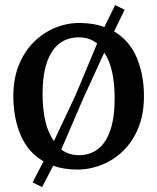

<svg xmlns="http://www.w3.org/2000/svg" viewBox="-20 -661 623 761"><path d="M146.7 80.7 109.4 61.9 152.5 -21.5Q90.8 -57.2 61.9 -125.4Q32.9 -193.7 32.9 -279.3Q32.9 -349.6 54.9 -403.7Q77 -457.8 114.7 -495Q152.4 -532.2 199.6 -551.3Q246.8 -570.4 297.3 -570Q324.7 -569.6 348.7 -565.7Q372.7 -561.7 393.9 -554.2L436.3 -640.7L473.9 -622.2L432.3 -536.4Q493.3 -500.2 522 -432.5Q550.6 -364.8 550.6 -279.7Q550.6 -209.1 528.6 -154.8Q506.5 -100.5 468.8 -63.6Q431.1 -26.7 383.8 -7.9Q336.6 11 286.1 11Q259 11 235.3 7.1Q211.5 3.3 190.7 -3.9ZM193.9 -102.2 280 -285 365 -488.6Q350.7 -500.4 332.5 -506.7Q314.3 -513 292.4 -513Q247 -513 214.9 -488Q182.7 -463 165.7 -412.9Q148.7 -362.9 148.7 -287Q148.7 -230.3 159.5 -182.3Q170.3 -134.2 193.9 -102.2ZM292.4 -46Q337.6 -46 369.2 -71Q400.9 -96 417.7 -146.3Q434.5 -196.6 434.5 -272Q434.5 -326.3 424.8 -373.5Q415.1 -420.6 393.1 -452.3L311.3 -273.9L222.8 -68.6Q236.8 -57.6 254.3 -51.8Q271.7 -46 292.4 -46Z"/></svg>

Font: Merriweather Light
Style: Regular
Weight: 300
Designer: Eben Sorkin
Foundry: Eben Sorkin
Version: Version 2.100